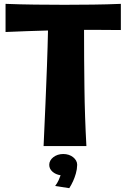

<svg xmlns="http://www.w3.org/2000/svg" viewBox="-20 -751 656 996"><path d="M606.9 -595.2Q570.8 -595.2 533.9 -595.7Q497.1 -596.2 459 -596.2H416Q416 -445.8 418 -294.9Q419.9 -144 428.2 6.8H206.1Q210.9 -103.5 215.8 -211.9Q217.8 -257.8 219.7 -308.1Q221.7 -358.4 223.6 -408.2Q225.6 -458 226.8 -505.1Q228 -552.2 229 -592.8Q172.9 -591.3 118.4 -589.4Q64 -587.4 8.8 -585V-731Q85.9 -728 161.9 -727.1Q237.8 -726.1 314.9 -726.1Q389.2 -726.1 461.9 -727.1Q534.7 -728 606.9 -731ZM380.4 104Q379.9 127.4 373.5 149.2Q367.2 170.9 359.4 188Q350.6 207.5 339.4 225.1L266.1 213.9Q277.3 198.7 283.9 184.3Q290.5 169.9 294.4 158.2Q268.6 154.3 252 139.4Q235.4 124.5 235.4 104Q235.4 92.3 241 82.3Q246.6 72.3 256.6 64.5Q266.6 56.6 279.8 52.2Q293 47.9 308.1 47.9Q323.2 47.9 336.4 52.2Q349.6 56.6 359.4 64.5Q369.1 72.3 374.8 82.3Q380.4 92.3 380.4 104Z"/></svg>

Font: Galindo
Style: Regular
Weight: 400
Version: Version 1.000